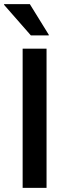

<svg xmlns="http://www.w3.org/2000/svg" viewBox="-29 -911 327 931"><path d="M80.8 0V-675H196.7V0ZM120.8 -739.2 -9.2 -887.5V-890.8H115.8L207.5 -742.5V-739.2Z"/></svg>

Font: Funnel Display Medium
Style: Regular
Weight: 500
Designer: NORD ID, Kristian Moeller
Foundry: Dicotype
Version: Version 1.000